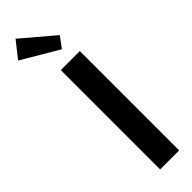

<svg xmlns="http://www.w3.org/2000/svg" viewBox="-366 -908 902 902"><g transform="rotate(-45 85.0 -457.0)"><path d="M180.5 0H54V-660H180.5ZM127 -725.5 -56 -833.5 8 -914.5 167 -779.5Z"/></g></svg>

Font: Lucymar Sans SemiBold
Style: Regular
Weight: 600
Foundry: The League of Moveable Type (original font) / Main changes by Cristiano Sobral with portions from Mirco Monsees
Version: Version 2.001;August 30, 2020;FontCreator 13.0.0.2681 64-bit